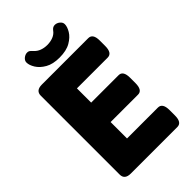

<svg xmlns="http://www.w3.org/2000/svg" viewBox="-261 -976 1068 1068"><g transform="rotate(-45 273.0 -442.0)"><path d="M105 0Q57 0 57 -40V-660Q57 -700 105 -700H470Q506 -700 506 -645V-603Q506 -547 470 -547H228V-435H444Q479 -435 479 -379V-338Q479 -282 444 -282H228V-153H471Q507 -153 507 -97V-55Q507 0 471 0ZM281 -736Q229 -736 196 -755Q163 -774 147 -800Q131 -826 131 -847Q131 -862 144.5 -873Q158 -884 173 -884Q182 -884 188 -880Q194 -876 203 -866Q218 -849 238.5 -841.5Q259 -834 282 -834Q308 -834 329 -842.5Q350 -851 362 -868Q374 -884 390 -884Q406 -884 419.5 -873Q433 -862 433 -847Q433 -827 417.5 -801Q402 -775 368.5 -755.5Q335 -736 281 -736Z"/></g></svg>

Font: Asap ExtraBold
Style: Regular
Weight: 800
Designer: Pablo Cosgaya
Foundry: Omnibus-Type
Version: Version 3.001; ttfautohint (v1.8.4.7-5d5b)